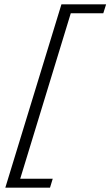

<svg xmlns="http://www.w3.org/2000/svg" viewBox="-20 -752 508 883"><path d="M4.5 111 262.5 -732H468L455 -691H305.5L73 70H222.5L210 111Z"/></svg>

Font: Newsreader 6pt Light
Style: Italic
Weight: 300
Italic angle: -17°
Designer: Hugues Gentile
Foundry: Production Type
Version: Version 1.003; ttfautohint (v1.8.3)